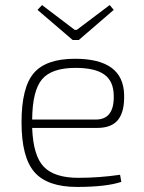

<svg xmlns="http://www.w3.org/2000/svg" viewBox="-20 -726 570 758"><path d="M267 -568 128 -687 146 -706 275 -608H283L413 -706L429 -687L291 -568ZM364 -221H107Q111 -111 153 -67.5Q195 -24 289 -24Q372 -24 454 -36L459 -8Q399 12 284 12Q167 12 116 -46.5Q65 -105 65 -243Q65 -381 113.5 -437.5Q162 -494 276 -494Q467 -494 470 -352Q472 -286 446.5 -253.5Q421 -221 364 -221ZM107 -254H358Q432 -254 429 -350Q428 -406 391.5 -432Q355 -458 278 -458Q184 -458 146 -413Q108 -368 107 -254Z"/></svg>

Font: Exo 2.0 Extra Light
Style: Regular
Weight: 250
Designer: Natanael Gama
Version: Version 1.001;PS 001.001;hotconv 1.0.70;makeotf.lib2.5.58329